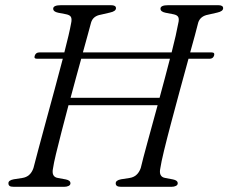

<svg xmlns="http://www.w3.org/2000/svg" viewBox="-20 -720 880 740"><path d="M184.5 -72Q177 -38 203.5 -34L233.5 -28.5Q251.5 -25 251.5 -13.5Q251.5 -7 244.5 -3.5Q237.5 0 227.5 0H33Q21 0 16.8 -3.5Q12.5 -7 12.5 -13Q11.5 -25 33 -29L65.5 -34Q97.5 -38.5 109 -72.5Q115.5 -98 128.2 -145.5Q141 -193 157.2 -252.8Q173.5 -312.5 190.5 -375.2Q207.5 -438 222 -493.5H123Q109.5 -493.5 114 -505.5Q118 -518 132 -518H228Q237 -553 243.8 -581.8Q250.5 -610.5 254 -630Q257.5 -645.5 253.8 -653.8Q250 -662 235 -665L204 -671Q185 -675 185 -686.5Q185 -700 215.5 -700H407.5Q427 -700 427 -688.5Q427 -676.5 403.5 -671.5L369 -663.5Q338.5 -658.5 331 -633Q325.5 -613 317.5 -583.2Q309.5 -553.5 299.5 -518H641.5Q650.5 -553 657 -581.8Q663.5 -610.5 667 -630Q671 -645.5 667.2 -653.8Q663.5 -662 648.5 -665L617.5 -671Q598.5 -675 598.5 -686.5Q598.5 -700 628.5 -700H821Q840 -700 840 -688.5Q840 -676.5 817.5 -671.5L782.5 -663.5Q752 -658 744 -633Q739 -613 731 -583.2Q723 -553.5 713 -518H795.5Q809 -518 805 -505.5Q801 -493.5 787.5 -493.5H706.5Q690.5 -435.5 673 -371Q655.5 -306.5 639.5 -246.2Q623.5 -186 612.2 -139.5Q601 -93 598 -72Q590.5 -38 617.5 -34L646.5 -28.5Q665 -25 665 -13.5Q665 -7 658 -3.5Q651 0 641 0H446.5Q426 0 426 -13Q425.5 -25 446.5 -29L479 -34Q510.5 -38.5 522.5 -72.5Q530 -104.5 548.2 -171Q566.5 -237.5 587.5 -314.5H244Q230 -261 217.2 -212.2Q204.5 -163.5 195.8 -126.8Q187 -90 184.5 -72ZM252 -343H595Q605.5 -382 615.8 -420.2Q626 -458.5 635 -493.5H293Q283 -458.5 272.8 -420Q262.5 -381.5 252 -343Z"/></svg>

Font: Fraunces 9pt S000 Light
Style: Italic
Weight: 300
Italic angle: -16°
Version: Version 1.000; ttfautohint (v1.8.3)